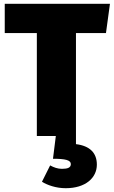

<svg xmlns="http://www.w3.org/2000/svg" viewBox="-20 -716 599 1011"><path d="M380 43V-542H538L559 -696H5V-542H174V0H274L259 120C324 120 353 127 353 148C353 167 336 173 306 173C284 173 264 166 244 155L201 241C228 258 274 275 326 275C431 275 490 220 490 151C490 89 453 52 380 43Z"/></svg>

Font: Fira Sans Heavy
Style: Regular
Weight: 900
Designer: bBox Type GmbH & Carrois Corporate GbR & Edenspiekermann AG
Foundry: bBox Type GmbH & Carrois Corporate GbR & Edenspiekermann AG
Version: Version 4.300;PS 004.300;hotconv 1.0.88;makeotf.lib2.5.64775